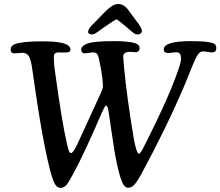

<svg xmlns="http://www.w3.org/2000/svg" viewBox="-20 -914 1098 957"><path d="M507.8 -784.2Q499 -778.3 487.5 -769.8Q476.1 -761.2 470.5 -757.6Q464.8 -753.9 458.3 -749.5Q451.7 -745.1 447 -743.7Q442.4 -742.2 438.5 -742.2Q428.7 -742.2 423.6 -746.3Q418.5 -750.5 419.4 -757.3Q420.9 -770 437.5 -787.6L508.8 -860.4Q543 -894 569.3 -894Q595.2 -894 615.2 -869.6L670.4 -795.4Q688.5 -771.5 687 -757.3Q684.6 -742.2 664.1 -742.2Q660.2 -742.2 656 -743.7Q651.9 -745.1 646 -749.5Q640.1 -753.9 635.5 -757.6Q630.9 -761.2 621.3 -769.8Q611.8 -778.3 604.5 -784.2Q571.8 -811.5 560.5 -818.4Q548.3 -812 507.8 -784.2ZM855.5 -529.3Q856.9 -533.2 860.6 -543.5Q864.3 -553.7 865.7 -557.9Q867.2 -562 870.1 -570.6Q873 -579.1 874.3 -583.3Q875.5 -587.4 877.4 -594Q879.4 -600.6 880.1 -604.7Q880.9 -608.9 881.6 -613.5Q882.3 -618.2 882.3 -622.1Q882.3 -652.8 861.3 -653.3Q853.5 -653.8 837.9 -651.6Q822.3 -649.4 815.4 -649.9Q796.4 -650.4 796.4 -667.5Q796.4 -709 931.2 -709Q986.8 -709 1015.4 -704.6Q1043.9 -700.2 1051 -693.4Q1058.1 -686.5 1058.1 -673.8Q1058.1 -653.8 1038.1 -652.8Q1032.2 -652.3 1015.6 -655.3Q999 -658.2 991.2 -657.7Q984.9 -657.2 979.5 -654.8Q974.1 -652.3 968.8 -645.3Q963.4 -638.2 959.2 -630.9Q955.1 -623.5 948.5 -608.2Q941.9 -592.8 936.5 -579.6Q931.2 -566.4 921.1 -541.3Q911.1 -516.1 902.3 -495.1Q809.1 -275.9 682.6 -43Q663.6 -8.8 649.7 6.6Q635.7 22 618.7 22Q602.5 22 591.1 -1.5Q579.6 -24.9 566.4 -80.6Q558.1 -116.7 550.5 -162.1Q543 -207.5 533 -277.3Q522.9 -347.2 521 -358.9Q516.6 -387.7 508.3 -387.7Q503.4 -387.7 487.8 -353Q401.4 -150.9 343.3 -44.4Q319.8 -1.5 311 8.3Q298.3 22.5 282.2 22.5Q263.2 22.5 251.2 -1.2Q239.3 -24.9 225.6 -82Q215.8 -121.6 207 -165.3Q198.2 -209 192.1 -241Q186 -272.9 177.7 -324.5Q169.4 -376 165.8 -399.4Q162.1 -422.9 153.3 -482.7Q144.5 -542.5 142.1 -560.5Q139.2 -580.6 137.2 -591.6Q135.3 -602.5 131.3 -615.5Q127.4 -628.4 123 -635Q118.7 -641.6 111.3 -646Q104 -650.4 94.2 -650.9Q90.3 -650.9 71.5 -649.2Q52.7 -647.5 47.4 -648.4Q33.2 -649.4 33.2 -666.5Q33.2 -687 55.7 -694.8Q93.8 -708 191.9 -708Q287.6 -708 316.4 -689.5Q331.1 -680.7 331.1 -667Q331.1 -654.8 317.4 -653.3Q314.9 -651.9 294.7 -652.3Q274.4 -652.8 271 -652.8Q258.8 -652.3 253.7 -647.2Q248.5 -642.1 248.5 -631.3Q248.5 -590.8 254.4 -555.7Q288.6 -306.6 312 -205.6Q312.5 -202.6 313.7 -197.5Q314.9 -192.4 315.7 -189.2Q316.4 -186 317.6 -181.2Q318.8 -176.3 319.8 -173.1Q320.8 -169.9 322 -166Q323.2 -162.1 324.5 -159.7Q325.7 -157.2 327.1 -155Q328.6 -152.8 330.3 -151.9Q332 -150.9 334 -150.9Q344.2 -150.9 366.2 -196.8Q467.3 -415.5 480.5 -445.8Q493.2 -475.1 493.2 -480.5Q493.2 -520.5 480 -587.4Q471.7 -632.3 466.3 -641.6Q460 -652.3 446.8 -652.8Q440.4 -653.3 422.9 -650.6Q405.3 -647.9 401.4 -647.9Q384.8 -649.4 384.8 -666.5Q384.8 -685.1 415 -696.8Q448.7 -709 546.4 -709Q624.5 -709 655.3 -698.2Q675.8 -690.4 675.8 -673.8Q675.8 -656.7 659.2 -653.8Q653.3 -653.3 641.1 -654.8Q628.9 -656.2 622.6 -655.8Q594.2 -653.3 594.2 -632.8Q594.2 -622.6 599.1 -570.3Q612.3 -430.7 646.5 -224.6Q660.6 -147.9 672.4 -147.9Q674.8 -147.9 678.7 -152.1Q682.6 -156.2 687.7 -165.3Q692.9 -174.3 696.3 -180.9Q699.7 -187.5 706.1 -200.4Q712.4 -213.4 714.4 -216.8Q815.4 -418.5 855.5 -529.3Z"/></svg>

Font: Cooper* Medium
Style: Italic
Weight: 500
Italic angle: -7°
Designer: Owen Earl
Foundry: indestructible type*
Version: Version 0.001